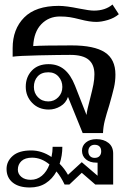

<svg xmlns="http://www.w3.org/2000/svg" viewBox="-20 -589 591 850"><path d="M491 -259Q491 -229 484.5 -201Q478 -173 464 -124Q451 -83 444 -55.5Q437 -28 436 0H346L281 -160Q272 -133 247.5 -118.5Q223 -104 196 -104Q151 -104 122.5 -133.5Q94 -163 94 -205Q94 -248 121 -276.5Q148 -305 195 -305Q236 -305 264.5 -281.5Q293 -258 312 -210L363 -80Q365 -101 379 -153Q389 -192 393.5 -215Q398 -238 398 -260Q398 -303 372.5 -324.5Q347 -346 291 -346Q244 -346 153 -344Q62 -342 36 -338V-376Q36 -460 87 -511.5Q138 -563 240 -563Q273 -563 331 -551Q376 -542 396 -542Q446 -542 478 -569L506 -526Q486 -509 457.5 -500.5Q429 -492 406 -492Q377 -492 335 -503Q308 -510 289 -513Q270 -516 245 -516Q196 -516 163 -482Q130 -448 127 -385Q167 -388 297 -388Q397 -388 444 -357.5Q491 -327 491 -259ZM256 -204Q256 -231 239 -250Q222 -269 194 -269Q163 -269 146.5 -250.5Q130 -232 130 -204Q130 -177 148 -158.5Q166 -140 194 -140Q220 -140 238 -158.5Q256 -177 256 -204ZM481 91V228H402L342 176L287 228H266Q250 194 230 170Q212 203 182.5 222Q153 241 112 241Q63 241 36 219Q9 197 9 159Q9 125 36.5 101Q64 77 118 77Q165 77 208 106Q213 83 213 61H256Q256 100 244 136Q266 158 281 185L342 129L412 189V131H406Q378 131 360.5 116.5Q343 102 343 78Q343 56 360.5 41.5Q378 27 407 27Q439 27 460 43.5Q481 60 481 91ZM428 81Q428 67 420.5 59.5Q413 52 399 52Q386 52 378.5 60Q371 68 371 81Q371 94 378.5 102Q386 110 399 110Q413 110 420.5 102Q428 94 428 81ZM199 139Q163 109 122 109Q91 109 75 124Q59 139 59 162Q59 181 74.5 194Q90 207 116 207Q144 207 165.5 189Q187 171 199 139Z"/></svg>

Font: TavirajRegular
Style: Regular
Weight: 400
Designer: Katatrad Team
Foundry: CadsonDemak
Version: Version 1.000